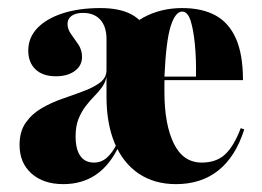

<svg xmlns="http://www.w3.org/2000/svg" viewBox="-20 -450 657 481"><path d="M421 11.3Q366.9 11.3 327.8 -14.9Q288.7 -41.1 267.7 -90.3Q246.8 -139.5 246.8 -208.1Q246.8 -285.5 271.8 -334.3Q296.8 -383.1 339.9 -406.5Q383.1 -429.8 436.3 -429.8Q485.5 -429.8 519.4 -411.7Q553.2 -393.5 571 -353.6Q588.7 -313.7 588.7 -249.2H348.4L346.8 -258.1H471Q471.8 -303.2 468.1 -339.9Q464.5 -376.6 457.3 -398.8Q450 -421 436.3 -421Q419.4 -421 407.7 -384.7Q396 -348.4 391.9 -257.3L392.7 -255.6Q391.9 -247.6 391.9 -238.7Q391.9 -229.8 391.9 -220.2Q391.9 -138.7 415.3 -90.7Q438.7 -42.7 485.5 -42.7Q521.8 -42.7 544 -63.3Q566.1 -83.9 583.1 -129L591.9 -125.8Q570.2 -57.3 527 -23Q483.9 11.3 421 11.3ZM215.3 -42.7Q233.9 -42.7 248 -55.2Q262.1 -67.7 273.4 -91.1L246.8 -208.1V-258.1Q244.4 -244.4 236.3 -232.7Q228.2 -221 216.9 -209.7Q205.6 -198.4 194.8 -184.3Q183.9 -170.2 176.6 -152Q169.4 -133.9 169.4 -108.1Q169.4 -76.6 181 -59.7Q192.7 -42.7 215.3 -42.7ZM138.7 11.3Q88.7 11.3 58.9 -15.3Q29 -41.9 29 -87.1Q29 -121 44.8 -143.1Q60.5 -165.3 85.1 -179.4Q109.7 -193.5 137.9 -203.2Q166.1 -212.9 190.7 -222.2Q215.3 -231.5 231 -243.5Q246.8 -255.6 246.8 -274.2V-352.4Q246.8 -383.1 231.5 -400.4Q216.1 -417.7 187.9 -417.7Q170.2 -417.7 159.7 -410.5Q149.2 -403.2 149.2 -390.3Q149.2 -376.6 158.1 -364.5Q166.9 -352.4 176.2 -338.7Q185.5 -325 185.5 -307.3Q185.5 -285.5 167.3 -272.2Q149.2 -258.9 120.2 -258.9Q87.1 -258.9 69 -276.2Q50.8 -293.5 50.8 -323.4Q50.8 -355.6 73.4 -379.4Q96 -403.2 136.7 -416.5Q177.4 -429.8 231.5 -429.8Q280.6 -429.8 310.5 -413.3Q340.3 -396.8 353.6 -362.9Q366.9 -329 366.9 -276.6L279 -86.3Q255.6 -36.3 220.6 -12.5Q185.5 11.3 138.7 11.3Z"/></svg>

Font: Playfair 144pt SemiCondensed Black
Style: Regular
Weight: 900
Width: 4
Designer: Claus Eggers Sørensen
Foundry: Claus Eggers Sørensen
Version: Version 2.203